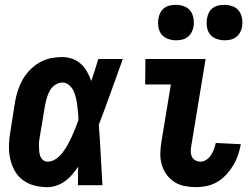

<svg xmlns="http://www.w3.org/2000/svg" viewBox="-20 -763 1040 791"><path d="M176 8Q147 8 120.5 1Q94 -6 73 -22Q52 -38 39.5 -61.5Q27 -85 21.5 -111.5Q16 -138 17 -166.5Q18 -195 23 -223L42 -343Q46 -367 53.5 -390Q61 -413 73 -434.5Q85 -456 103 -474.5Q121 -493 142.5 -505.5Q164 -518 188.5 -523Q213 -528 236 -528Q258 -528 278.5 -520.5Q299 -513 314 -499Q329 -485 339 -467Q349 -449 356 -429Q364 -452 371 -474.5Q378 -497 385 -520H486Q461 -452 437 -384Q413 -316 387 -249Q392 -187 395 -124.5Q398 -62 402 0H301Q301 -19 301.5 -38Q302 -57 302 -76Q290 -59 277.5 -44Q265 -29 248.5 -17Q232 -5 213 1.5Q194 8 176 8ZM176 -97Q194 -97 210 -108Q226 -119 237.5 -134Q249 -149 258.5 -166Q268 -183 275.5 -199.5Q283 -216 290 -233.5Q297 -251 303 -268Q303 -284 301.5 -299.5Q300 -315 298 -330.5Q296 -346 292.5 -361Q289 -376 282.5 -389.5Q276 -403 264 -413Q252 -423 236 -423Q226 -423 215.5 -418Q205 -413 197 -405Q189 -397 184 -387.5Q179 -378 175.5 -367.5Q172 -357 169.5 -347Q167 -337 165 -326L145 -206Q143 -195 141.5 -184Q140 -173 140.5 -162.5Q141 -152 141.5 -141.5Q142 -131 145.5 -121Q149 -111 157 -104Q165 -97 176 -97Z M788 8Q764 8 741 3.5Q718 -1 699 -13Q680 -25 666.5 -43.5Q653 -62 646.5 -84Q640 -106 640.5 -130.5Q641 -155 645 -179L684 -415H578L579 -520H827L768 -162Q766 -150 766 -138.5Q766 -127 770.5 -117.5Q775 -108 784.5 -102.5Q794 -97 806 -97Q819 -97 830.5 -105Q842 -113 849.5 -124.5Q857 -136 861.5 -148.5Q866 -161 869 -174L972 -169V-168Q968 -146 960.5 -124Q953 -102 941 -82Q929 -62 912.5 -44Q896 -26 876 -14Q856 -2 833 3Q810 8 788 8ZM905 -597Q888 -597 871.5 -603Q855 -609 845 -622Q835 -635 832.5 -652.5Q830 -670 833 -688Q835 -700 841 -711.5Q847 -723 857.5 -730.5Q868 -738 880.5 -740.5Q893 -743 905 -743Q922 -743 938.5 -737Q955 -731 964.5 -718Q974 -705 977 -687.5Q980 -670 977 -652Q975 -640 968.5 -628.5Q962 -617 951.5 -609.5Q941 -602 929 -599.5Q917 -597 905 -597ZM705 -597Q688 -597 671.5 -603Q655 -609 645 -622Q635 -635 632.5 -652.5Q630 -670 633 -688Q635 -700 641 -711.5Q647 -723 657.5 -730.5Q668 -738 680.5 -740.5Q693 -743 705 -743Q722 -743 738.5 -737Q755 -731 764.5 -718Q774 -705 777 -687.5Q780 -670 777 -652Q775 -640 768.5 -628.5Q762 -617 751.5 -609.5Q741 -602 729 -599.5Q717 -597 705 -597Z"/></svg>

Font: Iosevka Extrabold
Style: Italic
Weight: 800
Italic angle: -9°
Monospace: yes
Designer: Belleve Invis
Foundry: Belleve Invis
Version: Version 32.5.0; ttfautohint (v1.8.4)